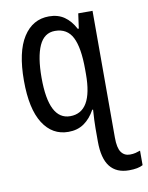

<svg xmlns="http://www.w3.org/2000/svg" viewBox="-87 -610 704 913"><g transform="rotate(-10 264.5 -153.5)"><path d="M213 -547Q256 -547 286.5 -526Q317 -505 338 -465H343L353 -537H422V75Q422 125 437 146Q452 167 479 167Q494 167 506 164Q518 161 529 157V227Q506 240 462 240Q401 240 370 200.5Q339 161 339 79V16Q339 -1 340 -24.5Q341 -48 343 -74H339Q317 -34 285.5 -12Q254 10 210 10Q132 10 87.5 -60Q43 -130 43 -266Q43 -405 88.5 -476Q134 -547 213 -547ZM229 -474Q177 -474 152.5 -420Q128 -366 128 -265Q128 -62 231 -62Q339 -62 339 -246V-269Q339 -374 313.5 -424Q288 -474 229 -474Z"/></g></svg>

Font: Avrile Sans Condensed
Style: Regular
Weight: 400
Width: 3
Designer: Monotype Design Team
Foundry: Monotype Imaging Inc.
Version: Version 2.001;September 10, 2019;FontCreator 11.5.0.2425 64-